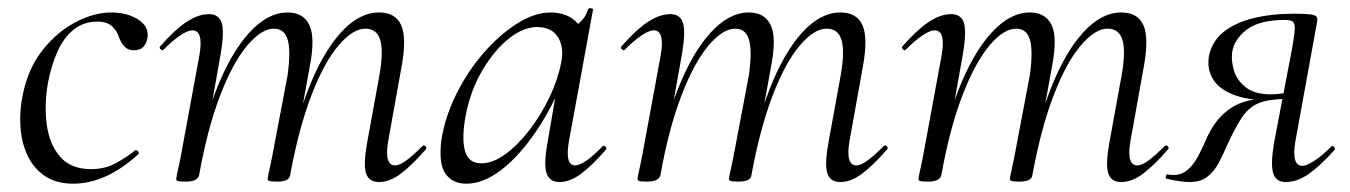

<svg xmlns="http://www.w3.org/2000/svg" viewBox="-20 -429 3248 462"><path d="M157 13Q114 13 86.5 -6.5Q59 -26 45 -57.5Q31 -89 29 -127Q27 -165 35 -202Q48 -265 82.5 -308.5Q117 -352 161.5 -375.5Q206 -399 249 -399Q273 -399 293.5 -391.5Q314 -384 325.5 -371Q337 -358 335 -340Q334 -327 326 -317.5Q318 -308 302 -308Q288 -308 279.5 -317Q271 -326 266 -340Q263 -352 251 -364.5Q239 -377 214 -377Q181 -377 157 -357.5Q133 -338 118.5 -305.5Q104 -273 96 -233Q86 -178 92.5 -129.5Q99 -81 125 -51.5Q151 -22 199 -22Q232 -22 258 -36Q284 -50 305 -67Q308 -69 312 -65Q316 -61 313 -58Q272 -21 233 -4Q194 13 157 13Z M892 9Q867 9 860.5 -13Q854 -35 864 -89L893 -248Q903 -305 895 -332.5Q887 -360 859 -360Q829 -360 794.5 -319.5Q760 -279 729.5 -200Q699 -121 678 -7L667 -8Q687 -125 721.5 -213.5Q756 -302 800 -350.5Q844 -399 892 -399Q932 -399 945.5 -368Q959 -337 946 -267L914 -89Q909 -59 913.5 -45Q918 -31 930 -31Q942 -31 958.5 -43.5Q975 -56 996 -77Q1000 -81 1004 -77Q1008 -73 1004 -69Q972 -32 945 -11.5Q918 9 892 9ZM427 8Q412 8 408 6.5Q404 5 404 2Q404 -2 409 -24Q414 -46 418 -69L460 -297Q470 -356 443 -356Q432 -356 414 -344Q396 -332 374 -310Q371 -306 366.5 -310.5Q362 -315 366 -318Q400 -357 428.5 -376Q457 -395 483 -395Q507 -395 513.5 -373.5Q520 -352 511 -299L459 -7Q455 8 427 8ZM647 8Q633 8 628.5 6.5Q624 5 624 2Q624 -2 629.5 -26.5Q635 -51 639 -74L672 -248Q680 -305 672.5 -332.5Q665 -360 639 -360Q609 -360 574.5 -319Q540 -278 509.5 -198.5Q479 -119 459 -7L446 -8Q466 -125 500.5 -213Q535 -301 579.5 -350Q624 -399 672 -399Q710 -399 724.5 -368.5Q739 -338 725 -267L678 -7Q676 8 647 8Z M1102 13Q1069 13 1052 -11Q1035 -35 1042 -91Q1050 -145 1076.5 -199.5Q1103 -254 1141.5 -299Q1180 -344 1223 -371.5Q1266 -399 1305 -399Q1324 -399 1341.5 -392.5Q1359 -386 1372 -370.5Q1385 -355 1387 -330L1344 -357Q1357 -359 1373.5 -373.5Q1390 -388 1395 -407Q1397 -410 1402.5 -409Q1408 -408 1407 -406L1349 -89Q1339 -31 1364 -31Q1375 -31 1392.5 -43.5Q1410 -56 1430 -77Q1433 -80 1437 -76Q1441 -72 1438 -69Q1406 -32 1379 -11.5Q1352 9 1326 9Q1302 9 1295 -13Q1288 -35 1298 -89L1322 -229L1339 -246Q1309 -170 1269 -111.5Q1229 -53 1186 -20Q1143 13 1102 13ZM1138 -36Q1166 -36 1196 -58Q1226 -80 1253.5 -115.5Q1281 -151 1301.5 -193.5Q1322 -236 1330 -277Q1338 -314 1323 -339Q1308 -364 1271 -364Q1236 -363 1200 -332.5Q1164 -302 1136 -251.5Q1108 -201 1098 -136Q1091 -86 1100.5 -61Q1110 -36 1138 -36Z M2002 9Q1977 9 1970.5 -13Q1964 -35 1974 -89L2003 -248Q2013 -305 2005 -332.5Q1997 -360 1969 -360Q1939 -360 1904.5 -319.5Q1870 -279 1839.5 -200Q1809 -121 1788 -7L1777 -8Q1797 -125 1831.5 -213.5Q1866 -302 1910 -350.5Q1954 -399 2002 -399Q2042 -399 2055.5 -368Q2069 -337 2056 -267L2024 -89Q2019 -59 2023.5 -45Q2028 -31 2040 -31Q2052 -31 2068.5 -43.5Q2085 -56 2106 -77Q2110 -81 2114 -77Q2118 -73 2114 -69Q2082 -32 2055 -11.5Q2028 9 2002 9ZM1537 8Q1522 8 1518 6.5Q1514 5 1514 2Q1514 -2 1519 -24Q1524 -46 1528 -69L1570 -297Q1580 -356 1553 -356Q1542 -356 1524 -344Q1506 -332 1484 -310Q1481 -306 1476.5 -310.5Q1472 -315 1476 -318Q1510 -357 1538.5 -376Q1567 -395 1593 -395Q1617 -395 1623.5 -373.5Q1630 -352 1621 -299L1569 -7Q1565 8 1537 8ZM1757 8Q1743 8 1738.5 6.5Q1734 5 1734 2Q1734 -2 1739.5 -26.5Q1745 -51 1749 -74L1782 -248Q1790 -305 1782.5 -332.5Q1775 -360 1749 -360Q1719 -360 1684.5 -319Q1650 -278 1619.5 -198.5Q1589 -119 1569 -7L1556 -8Q1576 -125 1610.5 -213Q1645 -301 1689.5 -350Q1734 -399 1782 -399Q1820 -399 1834.5 -368.5Q1849 -338 1835 -267L1788 -7Q1786 8 1757 8Z M2678 9Q2653 9 2646.5 -13Q2640 -35 2650 -89L2679 -248Q2689 -305 2681 -332.5Q2673 -360 2645 -360Q2615 -360 2580.5 -319.5Q2546 -279 2515.5 -200Q2485 -121 2464 -7L2453 -8Q2473 -125 2507.5 -213.5Q2542 -302 2586 -350.5Q2630 -399 2678 -399Q2718 -399 2731.5 -368Q2745 -337 2732 -267L2700 -89Q2695 -59 2699.5 -45Q2704 -31 2716 -31Q2728 -31 2744.5 -43.5Q2761 -56 2782 -77Q2786 -81 2790 -77Q2794 -73 2790 -69Q2758 -32 2731 -11.5Q2704 9 2678 9ZM2213 8Q2198 8 2194 6.5Q2190 5 2190 2Q2190 -2 2195 -24Q2200 -46 2204 -69L2246 -297Q2256 -356 2229 -356Q2218 -356 2200 -344Q2182 -332 2160 -310Q2157 -306 2152.5 -310.5Q2148 -315 2152 -318Q2186 -357 2214.5 -376Q2243 -395 2269 -395Q2293 -395 2299.5 -373.5Q2306 -352 2297 -299L2245 -7Q2241 8 2213 8ZM2433 8Q2419 8 2414.5 6.5Q2410 5 2410 2Q2410 -2 2415.5 -26.5Q2421 -51 2425 -74L2458 -248Q2466 -305 2458.5 -332.5Q2451 -360 2425 -360Q2395 -360 2360.5 -319Q2326 -278 2295.5 -198.5Q2265 -119 2245 -7L2232 -8Q2252 -125 2286.5 -213Q2321 -301 2365.5 -350Q2410 -399 2458 -399Q2496 -399 2510.5 -368.5Q2525 -338 2511 -267L2464 -7Q2462 8 2433 8Z M2843 9Q2832 9 2818 7Q2804 5 2787 1Q2784 0 2785.5 -5.5Q2787 -11 2791 -9Q2795 -8 2804 -8Q2824 -8 2838.5 -21Q2853 -34 2864 -55Q2875 -76 2885 -100Q2902 -135 2924 -155Q2946 -175 2972 -183.5Q2998 -192 3026 -192L3031 -188Q2981 -188 2947 -201.5Q2913 -215 2898.5 -239Q2884 -263 2889 -294Q2896 -329 2923.5 -351.5Q2951 -374 2995 -385Q3039 -396 3092 -396Q3120 -396 3132.5 -394.5Q3145 -393 3148 -388.5Q3151 -384 3149 -375L3097 -89Q3087 -30 3114 -30Q3124 -30 3142.5 -42Q3161 -54 3183 -76Q3186 -80 3190 -75.5Q3194 -71 3191 -68Q3156 -29 3128.5 -10Q3101 9 3074 9Q3050 9 3043.5 -12.5Q3037 -34 3046 -87L3089 -312Q3095 -345 3095.5 -359.5Q3096 -374 3090 -377.5Q3084 -381 3071 -381Q3011 -381 2980.5 -358Q2950 -335 2945 -304Q2942 -284 2949 -260Q2956 -236 2977.5 -219Q2999 -202 3038 -202Q3061 -202 3085 -208L3079 -191Q3035 -191 3010.5 -181.5Q2986 -172 2969.5 -148Q2953 -124 2932 -78Q2923 -57 2912.5 -37Q2902 -17 2885.5 -4Q2869 9 2843 9Z"/></svg>

Font: Cormorant
Style: Italic
Weight: 400
Italic angle: -10°
Designer: Christian Thalmann (Catharsis Fonts)
Foundry: Catharsis Fonts
Version: Version 4.000